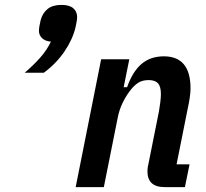

<svg xmlns="http://www.w3.org/2000/svg" viewBox="-20 -764 842 784"><path d="M231 -744Q263 -744 279 -730.5Q295 -717 295 -694Q295 -688 293 -675.5Q291 -663 288 -651Q276 -602 243 -553.5Q210 -505 159 -467H81Q118 -499 144.5 -529Q171 -559 188 -594Q164 -596 151.5 -608.5Q139 -621 139 -638Q139 -645 141 -657.5Q143 -670 146 -682Q154 -711 174.5 -727.5Q195 -744 231 -744ZM289 0 393 -522H508L485 -408H499Q521 -471 557.5 -502.5Q594 -534 649 -534Q758 -534 758 -403Q758 -386 754.5 -363Q751 -340 747 -323L701 -93H754L735 0H652Q582 0 582 -65Q582 -72 583 -79.5Q584 -87 586 -94L629 -309Q632 -326 634.5 -346Q637 -366 637 -380Q637 -411 625 -424Q613 -437 587 -437Q561 -437 543.5 -425.5Q526 -414 509 -391Q492 -368 479.5 -341.5Q467 -315 461 -285L404 0Z"/></svg>

Font: IBM Plex Sans Cond SmBld
Style: Italic
Weight: 600
Width: 3
Italic angle: -11°
Designer: Mike Abbink, Paul van der Laan, Pieter van Rosmalen
Foundry: Bold Monday
Version: Version 1.3